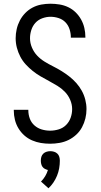

<svg xmlns="http://www.w3.org/2000/svg" viewBox="-20 -763 540 1030"><path d="M249 8Q224 8 199.5 4Q175 0 152 -10Q129 -20 110.5 -36.5Q92 -53 79 -74.5Q66 -96 60 -120.5Q54 -145 54 -170V-174H132V-171Q132 -148 140 -126.5Q148 -105 165 -90Q182 -75 204 -68.5Q226 -62 249 -62Q272 -62 295 -69Q318 -76 334.5 -92.5Q351 -109 359 -131.5Q367 -154 367 -178Q367 -203 356.5 -227.5Q346 -252 328 -270.5Q310 -289 288 -302.5Q266 -316 243.5 -328Q221 -340 198.5 -353Q176 -366 156 -382Q136 -398 118.5 -417Q101 -436 89 -459Q77 -482 70.5 -507Q64 -532 64 -558Q64 -582 69.5 -606.5Q75 -631 86.5 -653Q98 -675 115.5 -693Q133 -711 155 -722.5Q177 -734 201.5 -738.5Q226 -743 251 -743Q275 -743 299.5 -739Q324 -735 346 -724.5Q368 -714 385.5 -697Q403 -680 415 -658.5Q427 -637 432.5 -613Q438 -589 438 -565V-561H360V-564Q360 -585 353 -606.5Q346 -628 331 -643.5Q316 -659 294.5 -666Q273 -673 251 -673Q229 -673 207 -665Q185 -657 170 -640.5Q155 -624 148 -602Q141 -580 141 -558Q141 -532 151.5 -507.5Q162 -483 179.5 -464.5Q197 -446 219 -432.5Q241 -419 264 -407.5Q287 -396 309 -382.5Q331 -369 351.5 -353Q372 -337 389 -318Q406 -299 418.5 -276.5Q431 -254 437.5 -228.5Q444 -203 444 -178Q444 -152 438 -127.5Q432 -103 420 -80.5Q408 -58 389 -40.5Q370 -23 347.5 -12Q325 -1 299.5 3.5Q274 8 249 8ZM240 247 200 211Q213 198 222.5 182Q232 166 237 149Q229 147 221 143Q213 139 208 132Q203 125 201 116Q199 107 199 99Q199 88 202 78Q205 68 212.5 61Q220 54 230 51Q240 48 250 48Q260 48 270 51Q280 54 287.5 61Q295 68 298 78Q301 88 301 99Q301 119 297.5 139.5Q294 160 286 179.5Q278 199 266.5 216Q255 233 240 247Z"/></svg>

Font: Iosevka Curly
Style: Regular
Weight: 400
Monospace: yes
Designer: Belleve Invis
Foundry: Belleve Invis
Version: Version 22.1.2; ttfautohint (v1.8.4)